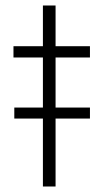

<svg xmlns="http://www.w3.org/2000/svg" viewBox="-20 -678 376 698"><path d="M32 -247V-287H307V-247ZM136 0V-469H29V-510H136V-658H182V-510H307V-469H182V0Z"/></svg>

Font: Saira Thin ExtraLight
Style: Regular
Weight: 250
Version: Version 1.101